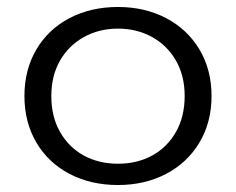

<svg xmlns="http://www.w3.org/2000/svg" viewBox="-20 -515 676 550"><path d="M50 -240Q50 -315 84 -373Q118 -431 179 -463Q240 -495 318 -495Q395 -495 456 -463Q517 -431 551.5 -373Q586 -315 586 -240Q586 -165 551.5 -107Q517 -49 456 -17Q395 15 318 15Q240 15 179 -17Q118 -49 84 -107Q50 -165 50 -240ZM509 -240Q509 -298 484 -341.5Q459 -385 415.5 -409Q372 -433 318 -433Q264 -433 220.5 -409Q177 -385 152 -341.5Q127 -298 127 -240Q127 -181 152 -137Q177 -93 220 -69.5Q263 -46 318 -46Q373 -46 416 -69.5Q459 -93 484 -137Q509 -181 509 -240Z"/></svg>

Font: Prompt Light
Style: Regular
Weight: 300
Designer: Katatrad Team
Foundry: CadsonDemak
Version: Version 1.001